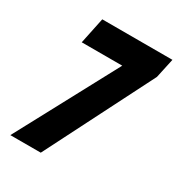

<svg xmlns="http://www.w3.org/2000/svg" viewBox="-170 -825 868 936"><g transform="rotate(30 264.0 -356.5)"><path d="M26.9 0 330.1 -565.9H102.1L132.8 -712.9H527.8L503.9 -603L198.2 0Z"/></g></svg>

Font: Open Sans Condensed ExtraBold
Style: Italic
Weight: 800
Width: 3
Italic angle: -12°
Designer: Monotype Design Team
Foundry: Monotype Imaging Inc.
Version: Version 3.003; ttfautohint (v1.8.4)